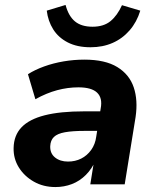

<svg xmlns="http://www.w3.org/2000/svg" viewBox="-20 -745 631 776"><path d="M204 11Q155 11 116.5 -11Q78 -33 56 -68.5Q34 -104 35 -147Q36 -198 67 -230.5Q98 -263 160.5 -279Q223 -295 320 -295H398L386 -216H322Q273 -216 242.5 -210.5Q212 -205 198 -191.5Q184 -178 183 -154Q182 -125 202.5 -108.5Q223 -92 255 -92Q284 -92 308 -104Q332 -116 348.5 -139Q365 -162 369 -193L387 -307Q395 -349 372.5 -370.5Q350 -392 297 -392Q254 -392 211 -380.5Q168 -369 123 -344L93 -445Q121 -463 158.5 -476.5Q196 -490 237.5 -497Q279 -504 321 -504Q405 -504 454 -474Q503 -444 520.5 -392Q538 -340 528 -272L484 0H345L361 -100H368Q352 -63 327 -38Q302 -13 270.5 -1Q239 11 204 11ZM346 -554Q292 -554 254 -573.5Q216 -593 195 -626.5Q174 -660 169 -702L245 -725Q257 -680 283 -658.5Q309 -637 354 -637Q399 -637 426.5 -659.5Q454 -682 473 -724L547 -702Q533 -656 504 -622.5Q475 -589 435 -571.5Q395 -554 346 -554Z"/></svg>

Font: Nunito Sans 11pt ExtraBold
Style: Italic
Weight: 800
Italic angle: -9°
Version: Version 3.101;gftools[0.9.27]